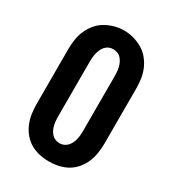

<svg xmlns="http://www.w3.org/2000/svg" viewBox="-182 -848 865 958"><g transform="rotate(30 250.0 -369.0)"><path d="M250 8Q222 8 194.5 2Q167 -4 143 -18Q119 -32 101 -54Q83 -76 72.5 -101.5Q62 -127 58 -155Q54 -183 54 -210V-525Q54 -553 58 -580.5Q62 -608 73 -633.5Q84 -659 102 -681Q120 -703 144 -717Q168 -731 195 -738.5Q222 -746 250 -746Q278 -746 305 -738.5Q332 -731 356 -717Q380 -703 398 -681Q416 -659 427 -633.5Q438 -608 442 -580.5Q446 -553 446 -525V-210Q446 -183 442 -155Q438 -127 427.5 -101.5Q417 -76 399 -54Q381 -32 357 -18Q333 -4 305.5 2Q278 8 250 8ZM250 -97Q263 -97 274.5 -102Q286 -107 294.5 -116Q303 -125 308.5 -136.5Q314 -148 317 -160.5Q320 -173 321 -185.5Q322 -198 322 -210V-525Q322 -537 321 -550Q320 -563 317 -575Q314 -587 308.5 -598.5Q303 -610 294.5 -619.5Q286 -629 274 -633.5Q262 -638 249 -638Q236 -638 224.5 -633Q213 -628 204.5 -618.5Q196 -609 191 -597.5Q186 -586 183 -574Q180 -562 179 -549.5Q178 -537 178 -525V-210Q178 -198 179 -185.5Q180 -173 183 -160.5Q186 -148 191.5 -136.5Q197 -125 205.5 -116Q214 -107 225.5 -102Q237 -97 250 -97Z"/></g></svg>

Font: Iosevka Slab Extrabold
Style: Regular
Weight: 800
Monospace: yes
Designer: Belleve Invis
Foundry: Belleve Invis
Version: Version 11.1.1; ttfautohint (v1.8.3)